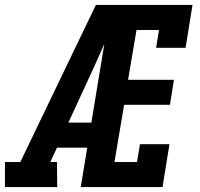

<svg xmlns="http://www.w3.org/2000/svg" viewBox="-37 -755 807 775"><path d="M-17 0V-101H45L350 -735H453Q427 -673 399.5 -612Q372 -551 345 -490L239 -260H332L315 -159H193L166 -101H193L194 0ZM289 0 410 -735H740L712 -562H593L605 -634H514L480 -433H665L649 -332H464L425 -101H516L528 -173H647L619 0Z"/></svg>

Font: Iosevka Etoile
Style: Bold Italic
Weight: 700
Italic angle: -9°
Designer: Belleve Invis
Foundry: Belleve Invis
Version: Version 28.1.0; ttfautohint (v1.8.4)